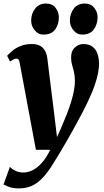

<svg xmlns="http://www.w3.org/2000/svg" viewBox="-44 -815 592 1088"><path d="M68 -456.5Q65 -473.5 60.5 -478.2Q56 -483 49 -483Q40.5 -483 30.8 -477.5Q21 -472 12.5 -466L-3.5 -499Q7.5 -511 25.8 -526.8Q44 -542.5 71.8 -554Q99.5 -565.5 137 -565.5Q162.5 -565.5 180.8 -556.5Q199 -547.5 210 -529.2Q221 -511 224.5 -482.5Q228.5 -448.5 232.8 -413.8Q237 -379 241.5 -343.8Q246 -308.5 250.2 -273.5Q254.5 -238.5 259 -204L279 -38L302.5 -90.5Q319.5 -129.5 334.2 -167Q349 -204.5 359.5 -239.2Q370 -274 375.5 -304.5Q381 -335 380.5 -360.5Q379.5 -390.5 374.2 -411.5Q369 -432.5 364 -449.8Q359 -467 359 -485.5Q357.5 -524.5 379.5 -545Q401.5 -565.5 427 -565.5Q459 -565.5 478.5 -551.5Q498 -537.5 507 -513.8Q516 -490 517 -461Q518 -435 512 -403Q506 -371 492.8 -332Q479.5 -293 456.5 -245Q444.5 -218.5 426.2 -183.5Q408 -148.5 386.8 -109.5Q365.5 -70.5 343 -31Q320.5 8.5 298.5 45.2Q276.5 82 257.5 112Q224 166.5 193.5 197Q163 227.5 131.8 240Q100.5 252.5 63.5 252.5Q34 252.5 14 246.2Q-6 240 -24 230.5L12 130.5Q26 145 45.5 153.8Q65 162.5 88 162.5Q115.5 162.5 142.2 148.8Q169 135 194 106.8Q219 78.5 240.5 34H159.5ZM201.5 -619Q172 -619 152 -644.2Q132 -669.5 132.5 -700Q133.5 -739.5 155.8 -767.2Q178 -795 217 -795Q252.5 -795 271 -770.5Q289.5 -746 289.5 -717Q289.5 -677 268.8 -648Q248 -619 201.5 -619ZM421 -619Q391.5 -619 371.5 -644.2Q351.5 -669.5 352 -700Q353 -739.5 374.8 -767.2Q396.5 -795 436.5 -795Q471 -795 490.2 -770.5Q509.5 -746 509 -717Q508.5 -677 487.5 -648Q466.5 -619 421 -619Z"/></svg>

Font: Merriweather 24pt SemiCondensed Black
Style: Italic
Weight: 900
Width: 4
Italic angle: -7.8°
Designer: Eben Sorkin
Foundry: Eben Sorkin
Version: Version 2.101